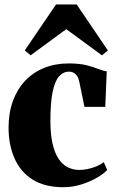

<svg xmlns="http://www.w3.org/2000/svg" viewBox="-20 -808 506 840"><path d="M256.5 11Q176 11 123 -22.2Q70 -55.5 43.8 -114.5Q17.5 -173.5 17.5 -249.5Q17.5 -314.5 36.5 -366.2Q55.5 -418 90.2 -454.8Q125 -491.5 173.5 -511Q222 -530.5 280.5 -530.5Q327.5 -530.5 358.2 -522.8Q389 -515 409.8 -506.5Q430.5 -498 447 -496L440.5 -340.5H349.5L327 -450Q324 -465 317.8 -474.8Q311.5 -484.5 302.5 -489.5Q293.5 -494.5 282 -494.5Q256.5 -494.5 238.2 -473.8Q220 -453 210.2 -406Q200.5 -359 200.5 -279Q200.5 -221 209.8 -180Q219 -139 236 -113.5Q253 -88 276.5 -76.2Q300 -64.5 327.5 -64.5Q344 -64.5 363.5 -68.5Q383 -72.5 401.8 -80.2Q420.5 -88 434 -98.5L449 -64.5Q436.5 -50 407 -32.2Q377.5 -14.5 338.2 -1.8Q299 11 256.5 11ZM114 -566 88.5 -587.5 225 -788.5H315.5L452 -587L426 -566L270 -680.5Z"/></svg>

Font: Merriweather 120pt Black
Style: Regular
Weight: 900
Designer: Eben Sorkin
Foundry: Eben Sorkin
Version: Version 2.100